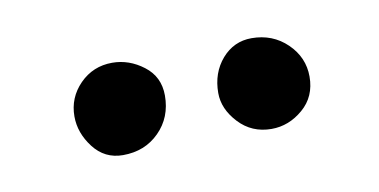

<svg xmlns="http://www.w3.org/2000/svg" viewBox="-29 -694 399 202"><g transform="rotate(-10 170.5 -593.0)"><path d="M298.3 -591.3Q298.3 -569.8 283.2 -556.9Q268.1 -543.9 249.5 -543.9Q228.5 -543.9 214.6 -558.8Q200.7 -573.7 200.7 -590.8Q200.7 -612.3 213.4 -627Q226.1 -641.6 245.1 -641.6Q267.6 -641.6 283 -626.7Q298.3 -611.8 298.3 -591.3ZM145 -598.1Q145 -574.7 129.6 -559.3Q114.3 -543.9 90.8 -543.9Q71.3 -543.9 59.3 -559.6Q47.4 -575.2 47.4 -592.8Q47.4 -612.8 61.5 -627.2Q75.7 -641.6 96.2 -641.6Q114.3 -641.6 129.6 -629.9Q145 -618.2 145 -598.1Z"/></g></svg>

Font: Mikhak-DS2-FD Medium
Style: Regular
Weight: 500
Designer: Amin Abedi
Version: Version 3.4